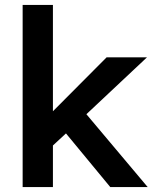

<svg xmlns="http://www.w3.org/2000/svg" viewBox="-20 -760 628 780"><path d="M72 0H195V-169L248 -218L428 0H580L331 -296L577 -527H413L195 -308V-740H72Z"/></svg>

Font: Easer Grotesk Medium
Style: Regular
Weight: 500
Designer: Boardeaser, Bonnie Shaver-Troup, Thomas Jockin
Foundry: Lexend
Version: Version 1.001;Glyphs 3.1.2 (3151)